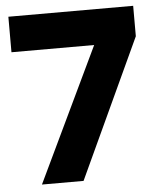

<svg xmlns="http://www.w3.org/2000/svg" viewBox="-50 -711 614 754"><g transform="rotate(-5 257.0 -334.0)"><path d="M85 0 337 -528H11V-668H503V-548L249 0Z"/></g></svg>

Font: Gantari ExtraBold
Style: Regular
Weight: 800
Version: Version 1.000